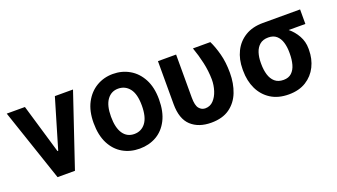

<svg xmlns="http://www.w3.org/2000/svg" viewBox="-53 -951 2384 1359"><g transform="rotate(-20 1138.5 -271.5)"><path d="M520.2 -545.5 336.3 0H205.3L21 -545.5H158L267.8 -173.7H273.4L383.5 -545.5Z M822.1 9.6Q751.8 9.6 696 -22.5Q640.3 -54.7 608.1 -117.5Q576 -180.4 576 -272.7Q576 -361.2 608.8 -423.7Q641.7 -486.2 697.4 -519.4Q753.2 -552.6 821.4 -552.6Q889.9 -552.6 946 -520.2Q1002.1 -487.9 1035.3 -425.4Q1068.5 -362.9 1068.5 -272.7Q1068.5 -179.3 1036.2 -116.5Q1003.9 -53.6 948.2 -22Q892.4 9.6 822.1 9.6ZM821.4 -100.9Q875.4 -100.9 907.3 -143.5Q939.3 -186.1 939.3 -272.7Q939.3 -359.4 906.8 -400.7Q874.3 -442.1 821.4 -442.1Q769.2 -442.1 738.1 -399.3Q707 -356.5 707 -272.7Q707 -188.9 737 -144.9Q767 -100.9 821.4 -100.9Z M1153.8 -528.4H1290.5V-203.8Q1290.5 -144.9 1309.3 -122.3Q1328.1 -99.8 1355.5 -99.8Q1392 -99.8 1417.1 -126.1Q1442.1 -152.3 1455.1 -193Q1468 -233.7 1468 -276.6Q1467 -341.6 1452.9 -404.8Q1438.9 -468 1417.3 -528.4H1548.3Q1570.7 -483.3 1587.5 -420.3Q1604.4 -357.2 1604.4 -276.6Q1604.4 -197.1 1579 -131.9Q1553.6 -66.8 1499.8 -28.2Q1446 10.3 1360.8 10.3Q1266.3 10.3 1210 -41.5Q1153.8 -93.4 1153.8 -204.9Z M1697.1 -258.5V-269.9Q1697.1 -343.8 1725.9 -402.2Q1754.6 -460.6 1809.8 -494.5Q1865.1 -528.4 1943.9 -528.4H2224.4V-419H2098.7Q2136.4 -388.8 2161 -344.6Q2185.7 -300.4 2185.7 -248.6V-238.6Q2185.7 -170.1 2157.7 -113.6Q2129.6 -57.2 2076 -23.6Q2022.4 9.9 1945.3 9.9Q1865.8 9.9 1810.4 -25.2Q1755 -60.4 1726 -121.1Q1697.1 -181.8 1697.1 -258.5ZM1833.8 -269.9V-258.5Q1833.8 -214.8 1844.6 -178.6Q1855.5 -142.4 1880 -120.9Q1904.5 -99.4 1945.3 -99.4Q1983.3 -99.4 2006.2 -120.9Q2029.1 -142.4 2039.1 -178.6Q2049 -214.8 2049 -258.5V-269.9Q2049 -309.7 2038.9 -343.8Q2028.8 -377.8 2005.7 -398.4Q1982.6 -419 1943.9 -419Q1903.8 -419 1879.6 -398.4Q1855.5 -377.8 1844.6 -343.8Q1833.8 -309.7 1833.8 -269.9Z"/></g></svg>

Font: Interface
Style: Bold
Weight: 700
Designer: Rasmus Andersson
Foundry: rsms
Version: Version 1.8